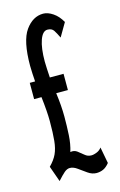

<svg xmlns="http://www.w3.org/2000/svg" viewBox="-103 -669 456 730"><g transform="rotate(-15 125.0 -304.0)"><path d="M40 8 18 -54Q38 -74 47.5 -94.5Q57 -115 60 -145Q63 -175 63 -222Q63 -258 56 -318H27V-382H48Q47 -398 46 -413.5Q45 -429 45 -444Q45 -542 74 -582.5Q103 -623 144 -623Q162 -623 182 -609.5Q202 -596 216 -571L185 -518Q176 -537 168.5 -548.5Q161 -560 144 -560Q125 -560 114 -529Q103 -498 103 -445Q103 -432 104 -416.5Q105 -401 106 -382H160V-318H114Q121 -266 121 -224Q121 -186 119 -151.5Q117 -117 108 -88Q123 -91 134.5 -82.5Q146 -74 157 -64.5Q168 -55 182 -55Q192 -55 204 -60Q216 -65 223 -75L235 -11Q223 4 210.5 9.5Q198 15 184 15Q167 15 150.5 3.5Q134 -8 119 -19Q104 -30 90 -30Q79 -30 68 -20.5Q57 -11 40 8Z"/></g></svg>

Font: Inconsolata UltraCondensed Medium
Style: Regular
Weight: 500
Width: 1
Monospace: yes
Designer: Raph Levien, Cyreal, Brenton Simpson
Foundry: Raph Levien, Cyreal, Google
Version: Version 3.001; ttfautohint (v1.8.2.53-6de2)